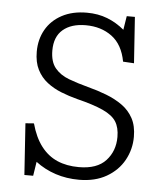

<svg xmlns="http://www.w3.org/2000/svg" viewBox="-44 -557 522 610"><g transform="rotate(5 217.0 -251.5)"><path d="M56 14 45 -150 72 -152Q84 -108 105.5 -80Q127 -52 157 -39Q187 -26 226 -26Q284 -26 312 -56.5Q340 -87 340 -132Q340 -162 328 -181Q316 -200 285.5 -214Q255 -228 202 -241Q175 -248 150 -258Q125 -268 105 -283.5Q85 -299 73 -322.5Q61 -346 61 -380Q61 -419 78.5 -450Q96 -481 129.5 -499Q163 -517 209 -517Q245 -517 274.5 -505.5Q304 -494 329 -473L336 -517H362L372 -370L337 -372Q327 -426 292.5 -451.5Q258 -477 209 -477Q163 -477 136.5 -454.5Q110 -432 110 -388Q110 -352 126.5 -332Q143 -312 171 -301.5Q199 -291 233 -282Q264 -274 292.5 -263Q321 -252 343.5 -236Q366 -220 379 -196Q392 -172 392 -137Q392 -97 373 -62.5Q354 -28 317.5 -7Q281 14 230 14Q190 14 155 2.5Q120 -9 91 -31L84 14Z"/></g></svg>

Font: Literata ExtraLight
Style: Regular
Weight: 250
Designer: Latin by Veronika Burian and Jose Scaglione. Greek by Irene Vlachou. Cyrillic by Vera Evstafieva.
Foundry: TypeTogether
Version: Version 3.103;gftools[0.9.29]